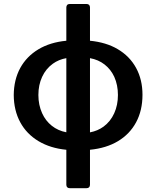

<svg xmlns="http://www.w3.org/2000/svg" viewBox="-20 -759 800 983"><path d="M319.6 186.8V7.8Q238.3 0 177.9 -35.9Q116.1 -72.8 83.5 -133.3Q50.8 -193.9 50.4 -272.7Q51.1 -351.2 83.8 -411.2Q116.5 -470.5 176.7 -506.6Q236.9 -542.6 319.6 -550.4V-720.9Q319.6 -729.4 324.2 -734Q328.8 -738.6 337.4 -738.6H422.9Q431.5 -738.6 436.1 -734Q440.7 -729.4 440.7 -720.9V-550.4Q523.4 -542.3 582 -507.8Q643.8 -471.6 676.7 -411.4Q709.5 -351.2 709.5 -273.8Q709.5 -193.5 676.8 -132.8Q644.2 -72.4 584.3 -36.4Q524.5 -0.4 440.7 7.8V186.8Q440.7 195.3 436.1 199.9Q431.5 204.5 422.9 204.5H337.4Q328.8 204.5 324.2 199.9Q319.6 195.3 319.6 186.8ZM195.7 -179.3Q213.4 -140.3 245.2 -115.1Q277 -89.8 319.6 -81.7V-461.3Q280.9 -454.5 250.7 -432.9Q214.8 -407 195.7 -365.6Q176.5 -324.2 176.5 -272.7Q176.5 -221.6 195.7 -179.3ZM510.3 -110.8Q545.8 -137.1 564.8 -179.2Q583.8 -221.2 583.8 -272.7Q583.8 -323.9 565 -365.8Q547.2 -404.1 515.4 -428.8Q483.7 -453.5 440.7 -461.3V-81.3Q480.1 -88.8 510.3 -110.8Z"/></svg>

Font: DeltaSans SemiBold
Style: Regular
Weight: 600
Designer: Rasmus Andersson
Foundry: rsms
Version: Version 3.012